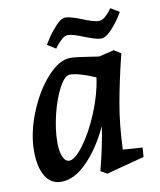

<svg xmlns="http://www.w3.org/2000/svg" viewBox="-80 -756 693 832"><g transform="rotate(-10 266.5 -340.0)"><path d="M29 -140Q29 -218 64 -305.5Q99 -393 152 -451.5Q205 -510 254 -510Q276 -510 346 -499L378 -494L445 -510L475 -491Q445 -369 429 -277Q413 -185 409 -79L495 -73L492 -32L325 12L297 -4Q325 -110 337 -195Q294 -103 237.5 -45.5Q181 12 123 12Q77 12 53 -28.5Q29 -69 29 -140ZM173 -72Q198 -72 237 -124.5Q276 -177 308.5 -255.5Q341 -334 351 -407Q277 -439 239 -439Q217 -439 192.5 -394Q168 -349 151.5 -282.5Q135 -216 135 -158Q135 -119 145 -95.5Q155 -72 173 -72ZM263 -686Q284 -686 334 -666Q353 -658 372.5 -652Q392 -646 405 -646Q417 -646 429.5 -656Q442 -666 451 -677.5Q460 -689 462 -692L500 -669Q496 -661 479.5 -637Q463 -613 441 -591Q419 -569 401 -569Q380 -569 330 -589Q305 -599 289 -604Q273 -609 259 -609Q247 -609 234.5 -598Q222 -587 212.5 -575.5Q203 -564 201 -560L164 -583Q168 -591 184.5 -615.5Q201 -640 223 -663Q245 -686 263 -686Z"/></g></svg>

Font: Andada Pro SemiBold
Style: Italic
Weight: 600
Italic angle: -6.99998°
Designer: Carolina Giovagnoli
Foundry: Huerta Tipografica
Version: Version 3.005